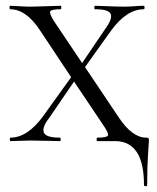

<svg xmlns="http://www.w3.org/2000/svg" viewBox="-20 -488 543 664"><path d="M485 -12Q492 -12 493.5 -10.5Q495 -9 495 0Q495 2 492 45Q489 88 489 152Q489 156 483.5 156Q478 156 478 152Q478 0 378 0H317Q314 0 314 -6Q314 -12 317 -12Q349 -12 353 -19Q357 -26 340 -51L236 -206L150 -80Q125 -48 131.5 -30Q138 -12 187 -12Q190 -12 190 -6Q190 0 187 0Q173 0 141 -1Q109 -2 84 -2Q69 -2 49 -1Q29 0 16 0Q14 0 14 -6Q14 -12 16 -12Q75 -12 129 -86L226 -221L117 -385Q70 -456 15 -456Q13 -456 13 -462Q13 -468 15 -468Q25 -468 46 -466.5Q67 -465 77 -465Q100 -465 139 -466.5Q178 -468 190 -468Q192 -468 192 -462Q192 -456 190 -456Q158 -456 154 -449Q150 -442 166 -416L264 -270L344 -388Q369 -422 363 -439Q357 -456 309 -456Q306 -456 306 -462Q306 -468 309 -468Q323 -468 354 -466.5Q385 -465 410 -465Q425 -465 445 -466.5Q465 -468 477 -468Q480 -468 480 -462Q480 -456 477 -456Q418 -456 364 -382L274 -256L390 -83Q437 -12 485 -12Z"/></svg>

Font: Cormorant SC
Style: Regular
Weight: 400
Designer: Christian Thalmann (Catharsis Fonts)
Version: Version 1.000;PS 002.000;hotconv 1.0.88;makeotf.lib2.5.64775